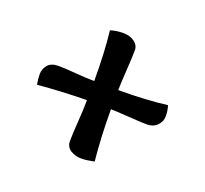

<svg xmlns="http://www.w3.org/2000/svg" viewBox="-88 -584 711 666"><g transform="rotate(20 267.5 -251.5)"><path d="M261 -481Q286 -481 302.5 -469Q319 -457 319 -438Q319 -418 315.5 -362Q312 -306 312 -289Q416 -289 492 -299Q498 -282 498 -260Q498 -240 483.5 -225.5Q469 -211 446 -211Q427 -211 376 -214.5Q325 -218 311 -218Q311 -116 320 -28Q291 -22 273 -22Q250 -22 232.5 -33Q215 -44 215 -66Q215 -90 218.5 -139Q222 -188 222 -219Q129 -218 41 -210Q37 -230 37 -248Q37 -267 49.5 -282Q62 -297 89 -297Q111 -297 152.5 -293.5Q194 -290 223 -290Q223 -396 214 -474Q235 -481 261 -481Z"/></g></svg>

Font: Overlock
Style: Bold
Weight: 700
Designer: Dario Muhafara
Foundry: Dario Manuel Muhafara
Version: Version 1.001